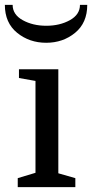

<svg xmlns="http://www.w3.org/2000/svg" viewBox="-28 -770 379 790"><path d="M50 -485H212V-57L282 -37V0H45V-37L118 -59V-437L50 -449ZM301 -750H331Q331 -676 281 -635Q231 -594 162 -594Q93 -594 42.5 -635Q-8 -676 -8 -750H24Q24 -710 65.5 -687Q107 -664 162.5 -664Q218 -664 259.5 -687Q301 -710 301 -750Z"/></svg>

Font: Ledger
Style: Regular
Weight: 400
Designer: Denis Masharov
Foundry: Denis Masharov
Version: 1.001